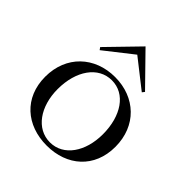

<svg xmlns="http://www.w3.org/2000/svg" viewBox="-206 -893 1050 1050"><g transform="rotate(45 319.5 -368.0)"><path d="M320 15C477 15 591 -84 591 -246C591 -408 477 -515 320 -515C163 -515 48 -408 48 -246C48 -84 163 15 320 15ZM320 -10C215 -10 144 -112 144 -246C144 -388 215 -490 320 -490C425 -490 494 -388 494 -246C494 -112 425 -10 320 -10ZM493 -573 319 -751 146 -573 156 -559 319 -687 482 -559Z"/></g></svg>

Font: Sprat
Style: Regular
Weight: 400
Designer: Ethan Nakache
Foundry: Collletttivo
Version: Version 2.000;Glyphs 3.2 (3217)